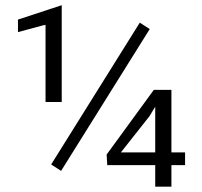

<svg xmlns="http://www.w3.org/2000/svg" viewBox="-20 -722 772 735"><path d="M643.6 -138.7H688.5V-89.8H643.6H636.2V-82.5V-7.3H574.2V-82.5V-89.8H566.9H390.6L388.2 -130.4L568.8 -377.9H636.2V-146V-138.7ZM458 -138.7H566.9H574.2V-146V-287.1V-313.5L560.5 -291L552.7 -277.8L452.1 -150.4L442.9 -138.7ZM216.3 -331.5H154.3V-617.7V-627L145 -625L48.8 -599.1V-647L216.3 -702.1ZM213.9 -67.9 175.8 -92.3 515.1 -635.3 553.2 -610.8Z"/></svg>

Font: Shabnam Light FD
Style: Light-FD
Weight: 300
Foundry: DejaVu fonts team - Redesigned by Saber Rastikerdar - Based on Vazir font
Version: Version 5.0.0